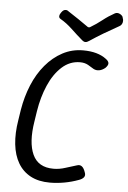

<svg xmlns="http://www.w3.org/2000/svg" viewBox="-58 -909 635 951"><g transform="rotate(5 259.0 -433.0)"><path d="M226 0Q170 0 130.5 -21Q91 -42 68 -81Q45 -120 39 -174.5Q33 -229 44 -295L52 -347Q63 -413 87 -471Q111 -529 148 -573Q185 -617 232 -642Q279 -667 334 -667Q407 -667 449 -635Q463 -625 464 -614.5Q465 -604 451 -590Q436 -578 421 -575.5Q406 -573 393 -580Q381 -588 364 -597.5Q347 -607 324 -607Q273 -607 233.5 -571Q194 -535 168.5 -476Q143 -417 132 -347L124 -295Q107 -190 134.5 -130Q162 -70 238 -70Q268 -70 298 -80Q328 -90 353 -97Q367 -102 377.5 -94Q388 -86 395 -64Q400 -51 393 -41.5Q386 -32 369 -26Q334 -13 297.5 -6.5Q261 0 226 0ZM514 -846Q518 -839 518 -830Q518 -821 514 -813.5Q510 -806 502 -802Q459 -778 427 -759Q395 -740 359 -716Q349 -709 341 -709Q333 -709 325 -716Q297 -740 268 -767.5Q239 -795 209 -812Q200 -817 201 -826.5Q202 -836 210 -846L211 -847Q218 -857 227.5 -858.5Q237 -860 245 -853Q271 -836 296.5 -819Q322 -802 347 -784Q349 -783 352 -783Q355 -783 357 -784Q389 -803 416 -824.5Q443 -846 474 -863Q485 -869 497.5 -863.5Q510 -858 515 -847Z"/></g></svg>

Font: Winky Sans Light
Style: Italic
Weight: 300
Italic angle: -8.97852°
Designer: Simon Atzbach
Foundry: typofactur
Version: Version 1.205